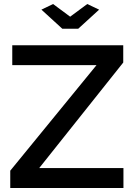

<svg xmlns="http://www.w3.org/2000/svg" viewBox="-20 -935 669 955"><path d="M244 -915 329 -852 414 -915 473 -887 369 -792H290L186 -887ZM31 -86 460 -611H41V-710H593V-624L175 -99H594V0H31Z"/></svg>

Font: Raleway-v4020 SemiBold
Style: Regular
Weight: 600
Designer: Matt McInerney, Pablo Impallari, Rodrigo Fuenzalida
Foundry: Matt McInerney, Pablo Impallari, Rodrigo Fuenzalida
Version: Version 4.020;PS 004.020;hotconv 1.0.88;makeotf.lib2.5.64775